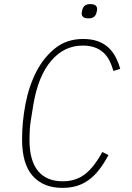

<svg xmlns="http://www.w3.org/2000/svg" viewBox="-20 -899 640 931"><path d="M282 12Q191 12 139 -45.5Q87 -103 87 -224Q87 -308 103.5 -394.5Q120 -481 156 -551Q192 -621 248 -665.5Q304 -710 383 -710Q423 -710 453 -699.5Q483 -689 504.5 -669.5Q526 -650 540 -623.5Q554 -597 563 -565L530 -555Q522 -583 510.5 -605.5Q499 -628 481.5 -644Q464 -660 439.5 -669Q415 -678 381 -678Q291 -678 228 -604Q165 -530 142 -393L131 -325Q126 -297 124.5 -270.5Q123 -244 123 -219Q123 -121 164 -70.5Q205 -20 284 -20Q349 -20 393.5 -55.5Q438 -91 476 -162L506 -147Q484 -106 461 -76.5Q438 -47 411 -27Q384 -7 352.5 2.5Q321 12 282 12ZM410 -810Q390 -810 383 -817Q376 -824 376 -833Q376 -839 379 -851Q382 -864 391 -871.5Q400 -879 417 -879Q437 -879 444 -872Q451 -865 451 -856Q451 -850 448 -838Q445 -825 436 -817.5Q427 -810 410 -810Z"/></svg>

Font: IBM Plex Mono ExtraLight
Style: Italic
Weight: 200
Italic angle: -9°
Monospace: yes
Designer: Mike Abbink, Paul van der Laan, Pieter van Rosmalen
Foundry: Bold Monday
Version: Version 2.3